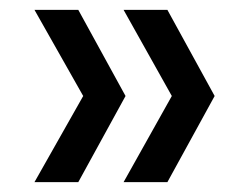

<svg xmlns="http://www.w3.org/2000/svg" viewBox="-20 -490 501 390"><path d="M231 -120 329 -295 231 -470H320L416 -295L320 -120ZM50 -120 149 -295 50 -470H139L235 -295L139 -120Z"/></svg>

Font: Poppins
Style: Regular
Weight: 400
Designer: Ninad Kale (Devanagari), Jonny Pinhorn (Latin)
Foundry: Indian Type Foundry
Version: Version 3.002 2017